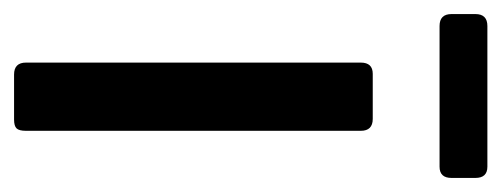

<svg xmlns="http://www.w3.org/2000/svg" viewBox="-241 -473 713 273"><g transform="rotate(90 115.5 -336.5)"><path d="M216 -605H16Q-1 -605 -1 -622V-656Q-1 -673 16 -673H216Q232 -673 232 -656V-622Q232 -605 216 -605ZM68 -17V-493Q68 -510 84 -510H148Q165 -510 165 -493V-17Q165 -7 161.5 -3.5Q158 0 149 0H85Q68 0 68 -17Z"/></g></svg>

Font: Rajdhani SemiBold
Style: Regular
Weight: 600
Designer: Satya Rajpurohit, Jyotish Sonowal
Foundry: Indian Type Foundry
Version: Version 1.201 February 1, 2022